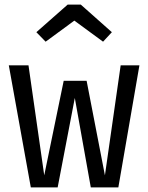

<svg xmlns="http://www.w3.org/2000/svg" viewBox="-20 -809 640 829"><path d="M372 0 303 -386 229 0H113L18 -527H103L171 -52L255 -460H354L433 -52L501 -527H582L491 0ZM137 -670 272 -789H329L463 -670L425 -629L301 -720L177 -629Z"/></svg>

Font: FiraDG Mono
Style: Regular
Weight: 400
Designer: Carrois Corporate & Edenspiekermann AG
Foundry: Carrois Corporate GbR & Edenspiekermann AG
Version: Version 3.206